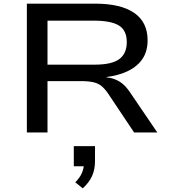

<svg xmlns="http://www.w3.org/2000/svg" viewBox="-20 -725 932 1051"><path d="M127 0V-705H501Q641 -705 714.5 -654.5Q788 -604 788 -504Q788 -445 760.5 -403.5Q733 -362 682 -337Q631 -312 561 -303L566 -301L581 -299Q611 -293 636.5 -277Q662 -261 686 -228L841 0H714L571 -214Q553 -240 535 -254.5Q517 -269 490.5 -275Q464 -281 420 -281H240V0ZM240 -371H497Q592 -371 633 -401.5Q674 -432 674 -495Q674 -558 631.5 -585Q589 -612 492 -612H240ZM433 306 392 273Q417 248 428 222.5Q439 197 440 169L458 185H384V75H500V157Q500 203 484 238.5Q468 274 433 306Z"/></svg>

Font: Nunito Sans 7pt Expanded Medium
Style: Regular
Weight: 500
Width: 7
Designer: Vernon Adams
Foundry: Vernon Adams
Version: Version 3.101;gftools[0.9.27]